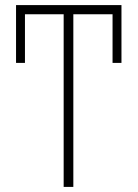

<svg xmlns="http://www.w3.org/2000/svg" viewBox="-20 -734 540 754"><path d="M230 0H268V-678H422V-487H457V-714H43V-487H78V-678H230Z"/></svg>

Font: Noto Sans Mono ExtraCondensed ExtraLight
Style: Regular
Weight: 200
Width: 2
Designer: Monotype Design Team
Foundry: Monotype Imaging Inc.
Version: Version 2.014